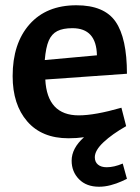

<svg xmlns="http://www.w3.org/2000/svg" viewBox="-20 -515 530 729"><path d="M446 106 462 164Q458 166 440.5 174Q423 182 400.5 188Q378 194 356 194Q308 194 280 165.5Q252 137 252 95Q252 48 299 6Q272 10 240 10Q139 10 83.5 -54Q28 -118 28 -226Q28 -350 92 -422.5Q156 -495 270 -495Q376 -495 419 -432.5Q462 -370 462 -235L152 -213Q159 -77 279 -77Q340 -77 441 -106L459 -36Q406 -6 373 25Q340 56 340 82Q340 100 352 110Q364 120 385 120Q413 120 446 106ZM150 -287 348 -305Q346 -408 255 -408Q219 -408 197.5 -397Q176 -386 165 -360.5Q154 -335 150 -287Z"/></svg>

Font: Enriqueta SemiBold
Style: Regular
Weight: 600
Designer: Viviana Monsalve, Gustavo Ibarra
Foundry: 72Puntos
Version: Version 2.000